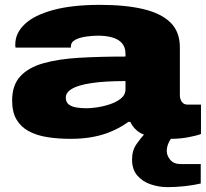

<svg xmlns="http://www.w3.org/2000/svg" viewBox="-20 -560 848 791"><path d="M270 12Q219 12 175 5Q131 -2 98.5 -19.5Q66 -37 48 -67.5Q30 -98 30 -146Q30 -209 63.5 -245.5Q97 -282 159 -299.5Q221 -317 306.5 -322Q392 -327 497 -327V-338Q497 -365 483 -381.5Q469 -398 443.5 -405.5Q418 -413 383 -413Q362 -413 336 -409.5Q310 -406 291 -396.5Q272 -387 272 -368V-364H44Q43 -368 43 -370.5Q43 -373 43 -377Q43 -424 82.5 -461Q122 -498 200 -519Q278 -540 392 -540Q497 -540 570.5 -522.5Q644 -505 682.5 -467Q721 -429 721 -365V-168Q721 -152 729 -140.5Q737 -129 753 -129H808V-8Q790 -1 755.5 5.5Q721 12 683 12Q629 12 595 2.5Q561 -7 543 -23Q525 -39 517 -58H509Q480 -37 444.5 -21Q409 -5 366 3.5Q323 12 270 12ZM337 -114Q352 -114 378 -117.5Q404 -121 431.5 -130Q459 -139 478 -154Q497 -169 497 -193V-226Q410 -226 355.5 -217.5Q301 -209 276 -194Q251 -179 251 -158Q251 -139 263.5 -129.5Q276 -120 296 -117Q316 -114 337 -114ZM671 211Q635 211 601 199.5Q567 188 545.5 163Q524 138 524 97Q524 60 542.5 33.5Q561 7 579 -12H705V-8Q687 4 677 23.5Q667 43 667 62Q667 81 681.5 98.5Q696 116 725 116H807V196Q778 203 740.5 207Q703 211 671 211Z"/></svg>

Font: Archivo Expanded Black
Style: Regular
Weight: 900
Width: 7
Designer: Hector Gatti
Foundry: Omnibus-Type
Version: Version 2.001